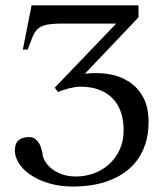

<svg xmlns="http://www.w3.org/2000/svg" viewBox="-20 -682 611 718"><path d="M535.6 -226.1Q535.6 -181.2 524.4 -146Q513.2 -110.8 493.7 -84Q474.1 -57.1 447.3 -38.1Q420.4 -19 389.2 -7.1Q357.9 4.9 323.2 10.3Q288.6 15.6 253.4 15.6Q203.1 15.6 162.8 3.4Q122.6 -8.8 94.2 -28.1Q65.9 -47.4 50.8 -71.3Q35.6 -95.2 35.6 -118.2Q35.6 -146.5 50 -158Q64.5 -169.4 89.4 -169.4Q101.6 -169.4 110.4 -163.3Q119.1 -157.2 125.2 -147.5Q131.3 -137.7 134.8 -126Q138.2 -114.3 139.6 -102.5Q141.1 -90.8 149.9 -76.7Q158.7 -62.5 174.3 -50.3Q189.9 -38.1 212.6 -30Q235.4 -22 264.6 -22Q298.3 -22 330.3 -33.4Q362.3 -44.9 387.2 -67.1Q412.1 -89.4 427.2 -121.8Q442.4 -154.3 442.4 -195.8Q442.4 -232.9 432.1 -262.7Q421.9 -292.5 401.4 -313.7Q380.9 -335 350.6 -346.4Q320.3 -357.9 280.3 -357.9Q271.5 -357.9 259.5 -356Q247.6 -354 235.6 -351.1Q223.6 -348.1 213.4 -344.5Q203.1 -340.8 197.3 -337.4L184.6 -354L414.6 -593.8H211.9Q174.8 -593.8 154.1 -589.4Q133.3 -585 121.1 -573.7Q108.9 -562.5 101.6 -543.7Q94.2 -524.9 83.5 -496.6H65.4L98.1 -662.1H498V-617.2L297.4 -406.2Q343.8 -412.1 387 -404.8Q430.2 -397.5 463.1 -376Q496.1 -354.5 515.9 -317.4Q535.6 -280.3 535.6 -226.1Z"/></svg>

Font: Doulos SIL Compact
Style: Regular
Weight: 400
Designer: Walt Agee, Victor Gaultney, Peter Martin, Debbi Hosken
Foundry: SIL International
Version: Version 4.110; 2011; Maintenance release ; LnSpcTght